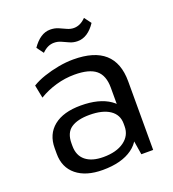

<svg xmlns="http://www.w3.org/2000/svg" viewBox="-133 -826 845 936"><g transform="rotate(-20 289.5 -357.5)"><path d="M414.2 -179.2V-355.9Q414.2 -419 379.6 -447.6Q344.9 -476.3 268.8 -476.3Q220.2 -476.3 173.1 -462.8Q125.9 -449.4 84.3 -424.3L71 -491.7Q97.9 -508.4 134.7 -520.8Q171.5 -533.2 211.7 -540.6Q251.9 -547.9 288.6 -547.9Q396.7 -547.9 450.5 -500Q504.4 -452.1 504.4 -355.9V0H443ZM241.2 7.9Q154.7 7.9 105.4 -32.1Q56.1 -72.2 56.1 -143.2V-172.3Q56.1 -244.3 105.8 -284.4Q155.5 -324.4 245.9 -324.4Q341.1 -324.4 396.5 -286.1Q452 -247.9 452 -176.8V-145.9Q452 -73.8 395.7 -33Q339.4 7.9 241.2 7.9ZM265.7 -50.3Q333.4 -50.3 373.2 -79.1Q413 -107.9 413 -155.7V-170.2Q413 -216.1 375.5 -241.5Q337.9 -266.8 270.2 -266.8Q208.2 -266.8 174.7 -243.9Q141.1 -221 141.1 -165.8V-153Q141.1 -102.9 173.8 -76.6Q206.4 -50.3 265.7 -50.3ZM139.5 -662.5Q159.9 -692.3 183.1 -707.7Q206.2 -723.1 232.5 -723.1Q255.2 -723.1 273.6 -715.3Q291.9 -707.4 309.6 -699.1Q327.3 -690.7 345.2 -690.7Q361.8 -690.7 377.2 -697.9Q392.6 -705 407.5 -720.2L433.9 -684.7Q414.4 -655 390.9 -639.5Q367.4 -624.1 340.9 -624.1Q318.9 -624.1 300.3 -632.4Q281.6 -640.7 264.4 -648.6Q247.2 -656.4 228.1 -656.4Q211.4 -656.4 196.1 -649.3Q180.7 -642.1 165.8 -627Z"/></g></svg>

Font: Pathway Extreme 8pt Thin
Style: Regular
Weight: 100
Designer: Eduardo Rodriguez Tunni
Foundry: Eduardo Rodriguez Tunni
Version: Version 1.000